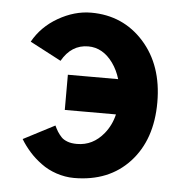

<svg xmlns="http://www.w3.org/2000/svg" viewBox="-45 -580 600 637"><g transform="rotate(5 255.5 -261.5)"><path d="M146 -369.1C167 -406.2 196.3 -424.8 233.9 -424.8C266.1 -424.8 293.9 -409.2 316.4 -377.9C327.6 -362.3 335.9 -344.7 341.8 -325.2H174.3V-208H344.7C338.9 -183.1 328.1 -161.6 313.5 -143.6C289.1 -113.8 259.8 -99.1 224.1 -99.1C211.9 -99.1 201.2 -100.6 192.4 -104C183.6 -107.4 176.8 -111.3 171.9 -116.7C167 -122.1 162.1 -127.9 158.2 -134.3C154.3 -140.6 150.9 -147.5 147.9 -153.8L43.5 -99.6C52.2 -85 62.5 -71.3 74.2 -58.1C85.9 -44.9 99.1 -33.2 114.3 -22C129.4 -10.7 146.5 -2 165.5 4.4C184.6 10.7 204.1 14.2 224.1 14.2C301.8 14.2 363.3 -10.7 409.2 -60.5C455.1 -110.4 478 -176.8 478 -259.8C478 -341.8 455.1 -408.7 409.2 -460C363.3 -511.2 304.7 -537.1 233.9 -537.1C196.3 -537.1 159.7 -526.4 124 -505.9C88.4 -485.4 61 -458 42 -423.8Z"/></g></svg>

Font: Tuffy
Style: Bold
Weight: 700
Designer: Thatcher Ulrich, Karoly Barta, Michael Everson
Version: Version 001.270